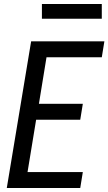

<svg xmlns="http://www.w3.org/2000/svg" viewBox="-20 -942 543 962"><path d="M14 0 136 -735H503L490 -655H213L175 -422H395L382 -342H161L118 -80H395L382 0ZM490 -848H190V-922H490Z"/></svg>

Font: Iosevka Curly Medium Oblique
Style: Regular
Weight: 500
Italic angle: -9°
Monospace: yes
Designer: Belleve Invis
Foundry: Belleve Invis
Version: Version 11.1.0; ttfautohint (v1.8.3)